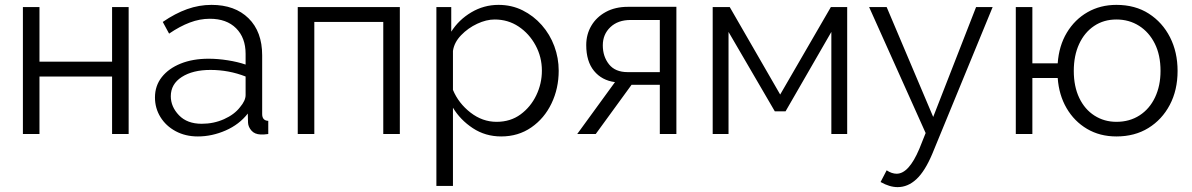

<svg xmlns="http://www.w3.org/2000/svg" viewBox="-20 -550 4892 788"><path d="M74 0V-521H142V-297H440V-521H508V0H440V-236H142V0Z M616 -150Q616 -198 644 -233.5Q672 -269 721.5 -289Q771 -309 836 -309Q874 -309 915 -302.5Q956 -296 988 -285V-329Q988 -395 949 -434Q910 -473 841 -473Q800 -473 759 -457.5Q718 -442 674 -412L648 -460Q699 -495 748 -512.5Q797 -530 848 -530Q944 -530 1000 -475Q1056 -420 1056 -323V-82Q1056 -55 1081 -54V0Q1059 3 1050 2Q1025 1 1012 -14Q999 -29 998 -46L997 -84Q962 -39 906 -14.5Q850 10 792 10Q741 10 701 -11.5Q661 -33 638.5 -69.5Q616 -106 616 -150ZM965 -110Q988 -137 988 -160V-236Q919 -263 844 -263Q771 -263 726 -234Q681 -205 681 -155Q681 -112 714.5 -77Q748 -42 808 -42Q857 -42 899.5 -61Q942 -80 965 -110Z M1202 0V-521H1621V0H1553V-460H1270V0Z M2037 10Q1972 10 1920.5 -24Q1869 -58 1839 -108V213H1771V-521H1832V-420Q1863 -469 1914.5 -499.5Q1966 -530 2026 -530Q2080 -530 2125 -507.5Q2170 -485 2203.5 -447Q2237 -409 2255 -360.5Q2273 -312 2273 -260Q2273 -187 2243.5 -125.5Q2214 -64 2160.5 -27Q2107 10 2037 10ZM2018 -50Q2075 -50 2116.5 -80.5Q2158 -111 2181 -159Q2204 -207 2204 -260Q2204 -316 2178 -364Q2152 -412 2108.5 -441Q2065 -470 2010 -470Q1976 -470 1938.5 -452.5Q1901 -435 1872.5 -405.5Q1844 -376 1839 -341V-181Q1862 -126 1911 -88Q1960 -50 2018 -50Z M2349 0 2504 -213Q2450 -220 2418 -259Q2386 -298 2386 -365Q2386 -409 2407 -444.5Q2428 -480 2466.5 -501Q2505 -522 2557 -522H2756V0H2688V-202H2572L2425 0ZM2556 -254H2688V-468H2568Q2516 -468 2485 -438.5Q2454 -409 2454 -364Q2454 -318 2479.5 -286Q2505 -254 2556 -254Z M2905 0V-521H2975L3182 -162L3390 -521H3457V0H3392V-419L3204 -93H3160L2970 -419V0Z M3664 218Q3631 218 3594 197L3619 149Q3640 163 3660 163Q3710 163 3753 61L3779 -4L3547 -521H3619L3810 -70L3986 -521H4054L3806 82Q3776 153 3741 185.5Q3706 218 3664 218Z M4562 10Q4494 10 4441.5 -21Q4389 -52 4357.5 -106Q4326 -160 4321 -230H4217V0H4149V-521H4217V-290H4321Q4326 -362 4358.5 -416Q4391 -470 4443.5 -500Q4496 -530 4562 -530Q4639 -530 4695 -494Q4751 -458 4782 -397Q4813 -336 4813 -259Q4813 -180 4781 -119.5Q4749 -59 4693 -24.5Q4637 10 4562 10ZM4562 -50Q4616 -50 4657 -76.5Q4698 -103 4720.5 -150.5Q4743 -198 4743 -259Q4743 -324 4719.5 -371Q4696 -418 4655 -444Q4614 -470 4562 -470Q4510 -470 4470.5 -443.5Q4431 -417 4409 -369.5Q4387 -322 4387 -259Q4387 -195 4409.5 -148Q4432 -101 4472 -75.5Q4512 -50 4562 -50Z"/></svg>

Font: Raleway
Style: Regular
Weight: 400
Designer: Matt McInerney, Pablo Impallari, Rodrigo Fuenzalida
Foundry: Matt McInerney, Pablo Impallari, Rodrigo Fuenzalida
Version: Version 4.101;RELEASE